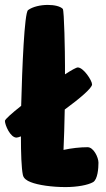

<svg xmlns="http://www.w3.org/2000/svg" viewBox="-35 -740 430 780"><path d="M321 -142C290 -142 255 -138 223 -131C225 -177 227 -234 228 -295C288 -339 339 -382 339 -397C339 -413 304 -466 281 -466C275 -466 255 -455 229 -438V-474C229 -526 226 -698 220 -704C209 -715 185 -720 159 -720C130 -720 98 -713 79 -699C64 -688 55 -465 51 -310C13 -280 -15 -255 -15 -249C-15 -232 7 -181 32 -181C36 -181 42 -183 50 -186C50 -118 52 -57 58 -29C61 -15 74 -6 90 0C120 12 176 20 231 20C278 20 322 12 343 0C362 -11 365 -57 365 -79C365 -101 345 -142 321 -142Z"/></svg>

Font: Manosque
Style: Regular
Weight: 400
Designer: Ariel Martín Pérez
Foundry: Ariel Martín Pérez
Version: Version 1.005;hotconv 1.0.109;makeotfexe 2.5.65596